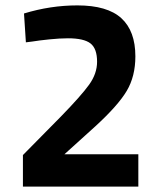

<svg xmlns="http://www.w3.org/2000/svg" viewBox="-20 -692 600 712"><path d="M493 0H65V-117L206 -260Q281 -337 310.5 -378Q340 -419 340 -463Q340 -512 315.5 -531Q291 -550 232 -550Q202 -550 163 -546Q124 -542 100 -538L76 -535L69 -642Q167 -672 267 -672Q378 -672 430 -624.5Q482 -577 482 -483Q482 -409 450 -355Q418 -301 334 -224L219 -120H493Z"/></svg>

Font: TitilliumText
Style: ExtraBold
Weight: 800
Designer: Accademia di Belle Arti di Urbino and others
Foundry: Accademia di Belle Arti di Urbino and others.
Version: Version 60.001